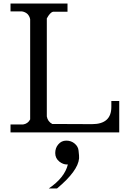

<svg xmlns="http://www.w3.org/2000/svg" viewBox="-20 -755 740 1095"><path d="M367 183Q349 258 258 320H305Q425 220 431 148Q432 137 428 104Q426 81 406 64Q386 47 358 47Q330 47 312 69Q295 89 295 118Q295 148 319 167Q340 183 361 183Q363 183 366 183Q367 183 367 183ZM247 -650Q266 -685 283 -688H365V-735H40V-690H105Q124 -687 137 -675Q149 -662 152 -645V-74Q139 -49 111 -45H40V0H660V-179H615V-145Q615 -47 505 -47L278 -48Q252 -62 247 -91Z"/></svg>

Font: Sawarabi Mincho
Style: Regular
Weight: 400
Version: Version 1.082; ttfautohint (v1.8.4.7-5d5b)